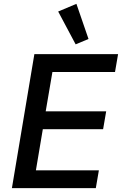

<svg xmlns="http://www.w3.org/2000/svg" viewBox="-20 -980 640 1000"><path d="M283 -920 378 -960 441 -777 374 -749ZM42 0 159 -698H595L579 -605H253L218 -400H533L517 -307H203L167 -93H495L479 0Z"/></svg>

Font: IBM Plex Mono Medium
Style: Italic
Weight: 500
Italic angle: -9°
Monospace: yes
Designer: Mike Abbink, Paul van der Laan, Pieter van Rosmalen
Foundry: Bold Monday
Version: Version 2.3